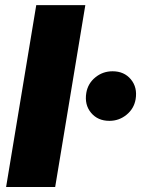

<svg xmlns="http://www.w3.org/2000/svg" viewBox="-20 -748 565 768"><path d="M321.3 -727.5 200.7 0H4.4L125 -727.5ZM417.5 -264.6Q371.1 -264.6 344.2 -296.9Q317.4 -329.1 325.2 -376.5Q331.5 -414.1 361.3 -438.5Q391.1 -462.9 430.2 -462.9Q476.6 -462.9 503.4 -430.7Q530.3 -398.4 522.5 -351.1Q516.1 -313.5 486.3 -289.1Q456.5 -264.6 417.5 -264.6Z"/></svg>

Font: Inter Black
Style: Italic
Weight: 900
Italic angle: -9.39999°
Designer: Rasmus Andersson
Foundry: rsms
Version: Version 4.000;git-a52131595